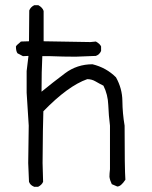

<svg xmlns="http://www.w3.org/2000/svg" viewBox="-20 -720 582 735"><path d="M126 -5H110L109 -6Q96 -11 91 -24L88 -96L90 -239L82 -365V-448L89 -506Q78 -506 68 -505L47 -516Q41 -524 41 -542Q43 -547 57 -558L60 -561L91 -562L92 -680Q97 -693 111 -700H127Q143 -691 147 -678V-562L326 -559L347 -561Q363 -552 367 -542V-525Q361 -511 347 -506L270 -503Q222 -503 173 -505H142Q139 -448 139 -369Q183 -405 229 -439.5Q275 -474 334 -474Q387 -461 424 -424Q448 -381 448.5 -333.5Q449 -286 457 -239Q457 -72 460 -32Q443 -6 429 -6L408 -15Q401 -29 399 -43Q399 -56 401 -72V-239Q396 -278 394.5 -318Q393 -358 376 -392Q360 -400 345.5 -408.5Q331 -417 314 -417Q240 -391 146 -294Q144 -241 143 -96L145 -24Q140 -12 126 -5Z"/></svg>

Font: Yozai
Style: Regular
Weight: 400
Designer: LXGW / Y.OzVox
Foundry: LXGW / Y.OzVox
Version: Version 0.861;October 22, 2024